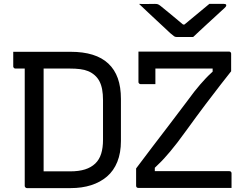

<svg xmlns="http://www.w3.org/2000/svg" viewBox="-20 -966 1290 986"><path d="M343 -700Q407 -700 455.5 -685Q504 -670 536.5 -639.5Q569 -609 585 -564Q601 -519 601 -458V-242Q601 -181 582.5 -135Q564 -89 529.5 -59.5Q495 -30 448 -15Q401 0 343 0Q319 0 293 0Q267 0 241.5 0Q216 0 192 0Q168 0 149 0Q130 0 118 0Q114 0 110.5 -3.5Q107 -7 107 -11Q107 -92 107 -172.5Q107 -253 107 -333.5Q107 -414 107 -494.5Q107 -575 107 -656H212L204 -639Q204 -612 204 -582.5Q204 -553 204 -525Q204 -469 204 -414.5Q204 -360 204 -306Q204 -252 204 -197.5Q204 -143 204 -86Q220 -86 242.5 -86Q265 -86 290.5 -86Q316 -86 340 -86Q385 -86 416.5 -96Q448 -106 469 -126Q490 -146 499.5 -176.5Q509 -207 509 -248V-452Q509 -483 504.5 -507Q500 -531 490.5 -549Q481 -567 466 -580Q451 -593 433 -600.5Q415 -608 391.5 -611Q368 -614 336 -614Q301 -614 264.5 -614Q228 -614 192 -614Q156 -614 122 -614Q88 -614 59 -614Q56 -614 53.5 -615.5Q51 -617 49.5 -619.5Q48 -622 48 -625Q48 -642 48 -662Q48 -682 48 -700Q78 -700 113 -700Q148 -700 186 -700Q224 -700 263.5 -700Q303 -700 343 -700ZM1169 -1H690Q685 -1 682 -4Q679 -7 679 -12V-101Q720 -156 762 -211Q804 -266 848 -323.5Q892 -381 940 -445Q961 -474 977.5 -495Q994 -516 1008 -532Q1022 -548 1035.5 -562.5Q1049 -577 1065.5 -592Q1082 -607 1103 -626L1072 -576V-638L1092 -614Q1051 -614 1016 -614Q981 -614 951 -614Q921 -614 894.5 -614Q868 -614 843 -614Q818 -614 794 -614H765Q747 -614 733.5 -619Q720 -624 711 -634Q702 -644 697 -660.5Q692 -677 691 -701H1156Q1160 -701 1162 -699.5Q1164 -698 1165.5 -696Q1167 -694 1167 -690V-600Q1148 -576 1114 -532.5Q1080 -489 1035.5 -430Q991 -371 939 -299Q911 -260 890.5 -233.5Q870 -207 854 -188Q838 -169 823 -152.5Q808 -136 791 -120Q774 -104 752 -82L775 -121V-60L758 -87Q800 -87 837 -87Q874 -87 907.5 -87Q941 -87 971.5 -87Q1002 -87 1030.5 -87Q1059 -87 1086 -87H1158Q1163 -87 1166 -84Q1169 -81 1169 -76Q1169 -57 1169 -38.5Q1169 -20 1169 -1ZM778 -534Q758 -534 740 -534Q722 -534 702 -534Q699 -534 696.5 -535.5Q694 -537 692.5 -539.5Q691 -542 691 -545Q691 -562 691 -582Q691 -602 691 -623Q691 -644 691 -664Q691 -684 691 -701Q725 -701 744.5 -694Q764 -687 771 -672.5Q778 -658 778 -632Q778 -617 778 -600Q778 -583 778 -566Q778 -549 778 -534ZM972 -776Q962 -776 946 -776Q930 -776 913.5 -776Q897 -776 887 -776Q880 -776 874.5 -779.5Q869 -783 854 -796Q846 -804 827.5 -821Q809 -838 786 -859.5Q763 -881 739 -903.5Q715 -926 694 -946Q712 -945 734.5 -945.5Q757 -946 775 -946Q786 -946 791 -944Q796 -942 804 -936Q820 -923 856 -893.5Q892 -864 943 -821L890 -840Q907 -840 923 -840Q939 -840 955 -840L903 -820Q954 -862 990.5 -892.5Q1027 -923 1055 -946H1130Q1135 -946 1137.5 -945Q1140 -944 1141 -942.5Q1142 -941 1142 -939Q1142 -935 1138.5 -930.5Q1135 -926 1119 -912Q1106 -900 1086.5 -882Q1067 -864 1045 -844Q1023 -824 1004 -806Q985 -788 972 -776Z"/></svg>

Font: Recursive
Style: Regular
Weight: 400
Version: Version 1.085